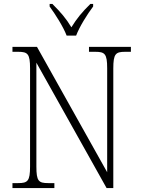

<svg xmlns="http://www.w3.org/2000/svg" viewBox="-20 -951 716 971"><path d="M317 -771H365C382 -816 422 -880 451 -918V-931H437C394 -889 369 -858 341 -813C314 -858 287 -889 245 -931H231V-918C259 -880 300 -816 317 -771ZM43 0H255V-25H224C175 -25 164 -35 164 -109V-634L519 0H553V-605C553 -679 565 -689 613 -689H642V-714H430V-689H462C510 -689 522 -679 522 -606V-80L167 -714H43V-689H72C120 -689 132 -679 132 -606V-109C132 -35 120 -25 72 -25H43Z"/></svg>

Font: Noto Serif Devanagari SemiCondensed ExtraLight
Style: Regular
Weight: 200
Width: 4
Designer: Universal Thirst, Indian Type Foundry and the Monotype Design Team
Foundry: Monotype Imaging Inc.
Version: Version 2.004